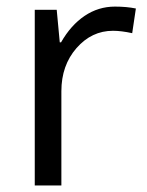

<svg xmlns="http://www.w3.org/2000/svg" viewBox="-20 -565 448 585"><path d="M330.1 -544.9Q365.7 -544.9 394 -539.1L382.8 -463.9Q349.6 -471.2 324.2 -471.2Q259.3 -471.2 213.1 -418.5Q167 -365.7 167 -287.1V0H85.9V-535.2H152.8L162.1 -436H166Q195.8 -488.3 237.8 -516.6Q279.8 -544.9 330.1 -544.9Z"/></svg>

Font: f0_46825 
Style: Regular
Weight: 400
Foundry: Ascender Corporation
Version: Version 1.10